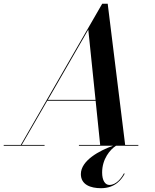

<svg xmlns="http://www.w3.org/2000/svg" viewBox="-66 -785 834 1034"><path d="M-46 -4.5V0H174V-4.5H51L188.5 -242.5H449L473.5 -4.5H359V0H542.5C471 25.5 369.5 79 369.5 152.5C369.5 210 422 228.5 478 228.5C556.5 228.5 590.5 178.5 605.5 150.5L601.5 148.5C588.5 173 561 211 523 211C500.5 211 484 187.5 484 144C484 70.5 527.5 20 558.5 0H679V-4.5H608L514 -765H484.5L46 -4.5ZM409.5 -625.5 448.5 -247H191.5Z"/></svg>

Font: Bodoni* 36pt Medium
Style: Italic
Weight: 500
Italic angle: -13°
Version: Version 2.3